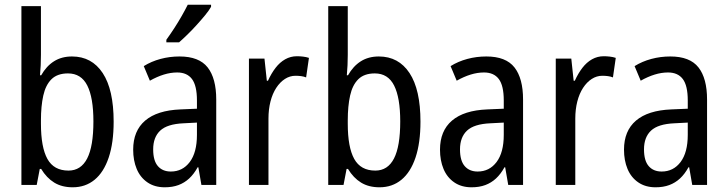

<svg xmlns="http://www.w3.org/2000/svg" viewBox="-20 -786 3093 816"><path d="M154 -553Q154 -531 153 -509Q152 -487 150 -466H155Q177 -505 209.5 -525.5Q242 -546 286 -546Q370 -546 416.5 -475.5Q463 -405 463 -269Q463 -179 442 -116.5Q421 -54 382 -22Q343 10 289 10Q243 10 210.5 -10Q178 -30 155 -68H149L136 0H71V-760H154ZM269 -474Q224 -474 199 -449.5Q174 -425 164 -380Q154 -335 154 -275V-260Q154 -160 181.5 -110.5Q209 -61 271 -61Q324 -61 350.5 -112.5Q377 -164 377 -270Q377 -371 351 -422.5Q325 -474 269 -474Z M743 -546Q826 -546 862.5 -499.5Q899 -453 899 -363V0H836L823 -75H820Q804 -46 784 -27.5Q764 -9 738.5 0.5Q713 10 680 10Q637 10 606.5 -11Q576 -32 561 -68Q546 -104 546 -150Q546 -230 597 -273.5Q648 -317 747 -321L817 -324V-359Q817 -422 796 -450Q775 -478 733 -478Q705 -478 676 -469Q647 -460 617 -443L591 -505Q623 -525 662 -535.5Q701 -546 743 -546ZM760 -262Q691 -259 661 -231Q631 -203 631 -151Q631 -103 651 -80Q671 -57 706 -57Q756 -57 786.5 -97.5Q817 -138 817 -213V-265ZM877 -757Q868 -741 851.5 -721Q835 -701 815.5 -679.5Q796 -658 776.5 -639Q757 -620 741 -606H687V-617Q705 -642 721.5 -667.5Q738 -693 752.5 -718.5Q767 -744 778 -766H877Z M1242 -547Q1254 -547 1267.5 -545.5Q1281 -544 1293 -540L1281 -457Q1271 -461 1259.5 -462.5Q1248 -464 1236 -464Q1212 -464 1191 -450.5Q1170 -437 1154 -412.5Q1138 -388 1129.5 -354.5Q1121 -321 1121 -282V0H1038V-537H1104L1114 -443H1119Q1133 -474 1151 -497.5Q1169 -521 1192 -534Q1215 -547 1242 -547Z M1458 -553Q1458 -531 1457 -509Q1456 -487 1454 -466H1459Q1481 -505 1513.5 -525.5Q1546 -546 1590 -546Q1674 -546 1720.5 -475.5Q1767 -405 1767 -269Q1767 -179 1746 -116.5Q1725 -54 1686 -22Q1647 10 1593 10Q1547 10 1514.5 -10Q1482 -30 1459 -68H1453L1440 0H1375V-760H1458ZM1573 -474Q1528 -474 1503 -449.5Q1478 -425 1468 -380Q1458 -335 1458 -275V-260Q1458 -160 1485.5 -110.5Q1513 -61 1575 -61Q1628 -61 1654.5 -112.5Q1681 -164 1681 -270Q1681 -371 1655 -422.5Q1629 -474 1573 -474Z M2047 -546Q2130 -546 2166.5 -499.5Q2203 -453 2203 -363V0H2140L2127 -75H2124Q2108 -46 2088 -27.5Q2068 -9 2042.5 0.5Q2017 10 1984 10Q1941 10 1910.5 -11Q1880 -32 1865 -68Q1850 -104 1850 -150Q1850 -230 1901 -273.5Q1952 -317 2051 -321L2121 -324V-359Q2121 -422 2100 -450Q2079 -478 2037 -478Q2009 -478 1980 -469Q1951 -460 1921 -443L1895 -505Q1927 -525 1966 -535.5Q2005 -546 2047 -546ZM2064 -262Q1995 -259 1965 -231Q1935 -203 1935 -151Q1935 -103 1955 -80Q1975 -57 2010 -57Q2060 -57 2090.5 -97.5Q2121 -138 2121 -213V-265Z M2546 -547Q2558 -547 2571.5 -545.5Q2585 -544 2597 -540L2585 -457Q2575 -461 2563.5 -462.5Q2552 -464 2540 -464Q2516 -464 2495 -450.5Q2474 -437 2458 -412.5Q2442 -388 2433.5 -354.5Q2425 -321 2425 -282V0H2342V-537H2408L2418 -443H2423Q2437 -474 2455 -497.5Q2473 -521 2496 -534Q2519 -547 2546 -547Z M2829 -546Q2912 -546 2948.5 -499.5Q2985 -453 2985 -363V0H2922L2909 -75H2906Q2890 -46 2870 -27.5Q2850 -9 2824.5 0.5Q2799 10 2766 10Q2723 10 2692.5 -11Q2662 -32 2647 -68Q2632 -104 2632 -150Q2632 -230 2683 -273.5Q2734 -317 2833 -321L2903 -324V-359Q2903 -422 2882 -450Q2861 -478 2819 -478Q2791 -478 2762 -469Q2733 -460 2703 -443L2677 -505Q2709 -525 2748 -535.5Q2787 -546 2829 -546ZM2846 -262Q2777 -259 2747 -231Q2717 -203 2717 -151Q2717 -103 2737 -80Q2757 -57 2792 -57Q2842 -57 2872.5 -97.5Q2903 -138 2903 -213V-265Z"/></svg>

Font: Noto Sans Thai Condensed
Style: Regular
Weight: 400
Width: 3
Designer: Monotype Design Team
Foundry: Monotype Imaging Inc.
Version: Version 2.002